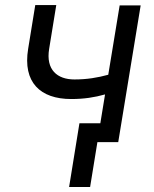

<svg xmlns="http://www.w3.org/2000/svg" viewBox="-20 -567 614 766"><path d="M541.2 -545.5H457.4L411.9 -268.8C369.3 -257.1 326.7 -250 277 -250C208.5 -250 162.3 -288.4 176.1 -372.2L204.5 -546.9H120.7L92.3 -372.2C70.3 -238.6 140.3 -171.9 264.2 -171.9C315.3 -171.9 357.6 -178.6 399.1 -190.3L380.3 -75.3H296.9L255.7 179H339.5L368.6 0H451.7Z"/></svg>

Font: Margiela Sans
Style: Italic
Weight: 400
Italic angle: -9.39999°
Designer: Stefan Endress, Andreas Faust
Version: Version 1.100;FEAKit 1.0